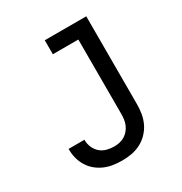

<svg xmlns="http://www.w3.org/2000/svg" viewBox="-173 -863 946 998"><g transform="rotate(-30 300.0 -363.5)"><path d="M274 8Q247 8 220.5 4Q194 0 169.5 -10.5Q145 -21 124.5 -38Q104 -55 90 -77.5Q76 -100 69 -126Q62 -152 62 -179V-184H157V-181Q157 -159 166 -138Q175 -117 191.5 -102.5Q208 -88 230 -82Q252 -76 274 -76Q290 -76 306.5 -79.5Q323 -83 337 -91.5Q351 -100 362 -113Q373 -126 379.5 -141.5Q386 -157 388 -173.5Q390 -190 390 -206V-651H237V-735H486V-206Q486 -178 481 -149.5Q476 -121 463.5 -95.5Q451 -70 430.5 -49Q410 -28 384.5 -15Q359 -2 330.5 3Q302 8 274 8Z"/></g></svg>

Font: Iosevka Medium Extended
Style: Regular
Weight: 500
Width: 7
Monospace: yes
Designer: Belleve Invis
Foundry: Belleve Invis
Version: Version 32.5.0; ttfautohint (v1.8.4)